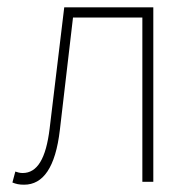

<svg xmlns="http://www.w3.org/2000/svg" viewBox="-20 -498 536 526"><path d="M46 8C98 8 132 -39 144 -142C156 -245 168 -347 180 -450H370V0H400V-478H156C143 -367 129 -257 116 -146C106 -63 82 -24 42 -24C34 -24 28 -26 22 -28L14 2C24 6 32 8 46 8Z"/></svg>

Font: Source Sans Pro ExtraLight
Style: Regular
Weight: 200
Designer: Paul D. Hunt
Foundry: Adobe Systems Incorporated
Version: Version 3.006;hotconv 1.0.111;makeotfexe 2.5.65597